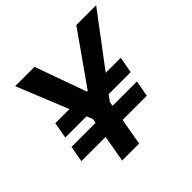

<svg xmlns="http://www.w3.org/2000/svg" viewBox="-173 -874 1048 1048"><g transform="rotate(-45 351.0 -350.0)"><path d="M203 0H334L361 -155H548L565 -248H377L381 -273L407 -308H577L594 -402H478L702 -700H549L339 -402H333L226 -700H77L198 -402H89L72 -308H236L250 -273L246 -248H60L43 -155H230Z"/></g></svg>

Font: Fixel Display 20240404 SemiBold
Style: Italic
Weight: 600
Italic angle: -10°
Designer: AlfaBravo + MacPaw
Foundry: Kyrylo Tkachov, Marchela Mozhyna, Serhii Makarenko, Maria Weinstein, Zakhar Kryvoshyya
Version: Version 1.211;Glyphs 3.2 (3225)